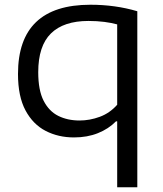

<svg xmlns="http://www.w3.org/2000/svg" viewBox="-20 -571 688 811"><path d="M475 220V-58.5H470Q438.5 -26.5 393.5 -8.5Q348.5 9.5 292.5 9.5Q226.5 9.5 173 -18Q119.5 -45.5 87.8 -104.5Q56 -163.5 56 -258.5Q56 -551 362 -551Q467 -551 560 -523.5V220ZM316 -62Q359 -62 401.2 -77.5Q443.5 -93 475 -128.5V-468Q451.5 -474.5 420.8 -478.5Q390 -482.5 353.5 -482.5Q249 -482.5 195.2 -429.8Q141.5 -377 141.5 -266Q141.5 -190 164.2 -145.5Q187 -101 226.2 -81.5Q265.5 -62 316 -62Z"/></svg>

Font: Encode Sans Expanded Expanded
Style: Regular
Weight: 400
Width: 7
Designer: Multiple Designers
Foundry: Impallari Type
Version: Version 3.000; ttfautohint (v1.8.3) -l 8 -r 50 -G 200 -x 14 